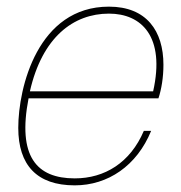

<svg xmlns="http://www.w3.org/2000/svg" viewBox="-20 -544 546 578"><path d="M308 -524C94 -524 35 -281 35 -159C35 -47 91 14 205 14C305 14 392 -45 435 -150H413C372 -54 295 -7 205 -7C90 -7 32 -73 66 -248H457C466 -275 472 -311 472 -349C472 -451 421 -524 308 -524ZM70 -269C107 -432 201 -503 308 -503C406 -503 478 -434 441 -269Z"/></svg>

Font: Nacelle Thin
Style: Italic
Weight: 100
Italic angle: -12°
Designer: Sora Sagano
Foundry: Sora Sagano
Version: Version 1.000;FEAKit 1.0